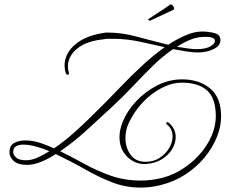

<svg xmlns="http://www.w3.org/2000/svg" viewBox="-20 -738 1028 871"><path d="M619 113Q550 113 489.5 89.5Q429 66 367.5 31Q306 -4 233 -39Q199 -17 165.5 -3.5Q132 10 103 10Q62 10 42.5 -7.5Q23 -25 23 -46Q23 -78 44.5 -89.5Q66 -101 94 -101Q132 -101 169 -87.5Q206 -74 225 -65Q268 -94 310.5 -131.5Q353 -169 392 -207.5Q431 -246 462 -277Q490 -305 531.5 -348.5Q573 -392 623.5 -439Q674 -486 727 -524Q671 -537 611.5 -549.5Q552 -562 493 -562Q483 -562 472.5 -562Q462 -562 451 -560Q392 -554 356 -534.5Q320 -515 304 -489.5Q288 -464 288 -438Q288 -422 292 -411Q293 -409 293 -406Q293 -399 287 -399Q280 -399 277 -410Q275 -418 274 -426Q273 -434 273 -441Q273 -494 319 -534.5Q365 -575 446 -588Q454 -590 461.5 -590Q469 -590 477 -590Q533 -590 603.5 -571Q674 -552 743 -535Q783 -561 822.5 -578Q862 -595 896 -595Q929 -595 954.5 -587.5Q980 -580 980 -556Q980 -531 949.5 -515.5Q919 -500 877 -500Q854 -500 823.5 -505Q793 -510 765 -515Q719 -484 674 -440Q629 -396 583.5 -347.5Q538 -299 487 -252Q435 -204 374.5 -148.5Q314 -93 253 -52Q308 -25 364 6Q420 37 482.5 59Q545 81 618 81Q651 81 687 75Q746 65 795.5 36Q845 7 882 -33.5Q919 -74 939 -120Q959 -166 959 -210Q959 -292 919.5 -327.5Q880 -363 806 -363Q760 -363 713.5 -339Q667 -315 628.5 -274.5Q590 -234 565 -182Q549 -149 549 -111Q549 -69 572 -36.5Q595 -4 641 -4Q677 -4 704.5 -22Q732 -40 747.5 -66.5Q763 -93 763 -119Q763 -135 757 -149Q751 -163 737 -173Q734 -175 734 -178Q734 -181 737 -183.5Q740 -186 746 -181Q777 -154 777 -116Q777 -88 760.5 -61Q744 -34 714 -15.5Q684 3 642 6Q612 8 584.5 -6.5Q557 -21 539.5 -49Q522 -77 522 -116Q522 -132 525.5 -149Q529 -166 536 -184Q556 -234 597.5 -278.5Q639 -323 693 -350.5Q747 -378 806 -378Q883 -378 933 -337Q983 -296 983 -210Q983 -164 963.5 -115.5Q944 -67 907.5 -23Q871 21 820 54Q769 87 707 102Q684 108 661.5 110.5Q639 113 619 113ZM873 -515Q911 -515 933 -527Q955 -539 955 -552Q955 -571 913 -571Q876 -571 845 -558.5Q814 -546 783 -526Q808 -522 830.5 -518.5Q853 -515 873 -515ZM98 -11Q123 -11 149 -22.5Q175 -34 204 -52Q193 -57 173 -64Q153 -71 130 -76.5Q107 -82 87 -82Q67 -82 53.5 -75Q40 -68 40 -48Q40 -35 53.5 -23Q67 -11 98 -11ZM660 -645Q652 -645 652 -649Q652 -650 654 -652Q666 -660 686 -673Q706 -686 725 -698.5Q744 -711 752 -717Q753 -717 753.5 -717.5Q754 -718 755 -718Q760 -718 765.5 -710.5Q771 -703 770 -698Q770 -695 767 -694L663 -645Z"/></svg>

Font: Gwendolyn
Style: Regular
Weight: 400
Designer: Robert E. Leuschke
Foundry: Robert E. Leuschke
Version: Version 1.010; ttfautohint (v1.8.3)